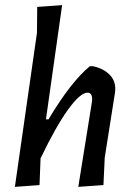

<svg xmlns="http://www.w3.org/2000/svg" viewBox="-20 -724 508 748"><path d="M342 -466Q381 -458 405.5 -434.5Q430 -411 429 -376L428 -363L388 -110L383 -3L285 4L338 -326L339 -337Q339 -363 321 -363Q293 -363 245.5 -297.5Q198 -232 138 -107L134 -3L38 4L124 -596L125 -697L222 -704L159 -259H169Q256 -405 330 -466Z"/></svg>

Font: Alegreya Sans Medium
Style: Italic
Weight: 500
Italic angle: -7°
Designer: Juan Pablo del Peral
Foundry: Huerta Tipografica
Version: Version 2.007